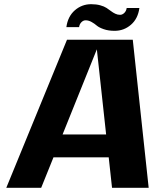

<svg xmlns="http://www.w3.org/2000/svg" viewBox="-20 -888 732 908"><path d="M509.8 0 494.1 -144H232.9L174.8 0H9.8L296.9 -700.2H607.9L683.1 0ZM438 -654.8 275.9 -252H481.9ZM293.9 -759.8Q300.8 -810.5 334 -839.4Q367.2 -868.2 411.1 -868.2Q435.1 -868.2 453.9 -863Q472.7 -857.9 484.1 -850.3Q495.6 -842.8 505.1 -835.4Q514.6 -828.1 525.4 -823Q536.1 -817.9 547.9 -817.9Q558.6 -817.9 567.9 -826.9Q577.1 -835.9 579.1 -850.1H639.2Q632.3 -799.3 599.1 -770.8Q565.9 -742.2 522 -742.2Q492.7 -742.2 470.5 -750Q448.2 -757.8 437.5 -767.1Q426.8 -776.4 412.8 -784.2Q398.9 -792 384.8 -792Q374 -792 365 -783Q356 -773.9 354 -759.8Z"/></svg>

Font: Fivo Sans Modern
Style: Italic
Weight: 700
Designer: Alexander Slobzheninov
Foundry: Alexander Slobzheninov
Version: 1.0